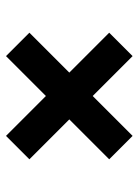

<svg xmlns="http://www.w3.org/2000/svg" viewBox="69 -670 462 640"><g transform="rotate(90 300.0 -350.0)"><path d="M167 -561 300 -428 433 -561 511 -483 378 -350 511 -217 433 -139 300 -272 167 -139 89 -217 222 -350 89 -483Z"/></g></svg>

Font: Epunda Sans ExtraBold
Style: Regular
Weight: 800
Designer: Simon Atzbach
Foundry: typofactur
Version: Version 2.204; ttfautohint (v1.8.4.7-5d5b)